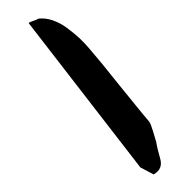

<svg xmlns="http://www.w3.org/2000/svg" viewBox="-20 -798 211 213"><path d="M11.7 -772.5Q12.7 -773.4 17.1 -774.9Q21.5 -776.4 22.5 -777.3Q30.3 -778.3 38.6 -775.4Q46.9 -772.5 54.2 -767.1Q61.5 -761.7 67.9 -755.9Q74.2 -750 79.1 -744.1Q85 -737.3 93.8 -726.6Q102.5 -715.8 112.3 -703.6Q122.1 -691.4 130.9 -680.7Q139.6 -669.9 145.5 -663.1Q147.5 -660.2 149.9 -651.9Q152.3 -643.6 153.3 -640.6Q154.3 -633.8 157.7 -622.1Q161.1 -610.4 150.4 -604.5L135.7 -612.3Z"/></svg>

Font: Waiting for the Sunrise
Style: Regular
Weight: 300
Version: Version 1.001 2001